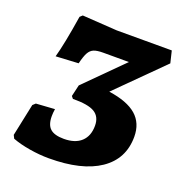

<svg xmlns="http://www.w3.org/2000/svg" viewBox="-122 -760 828 878"><g transform="rotate(20 292.0 -321.5)"><path d="M544 -214Q544 -106 457 -47Q370 12 210 12Q165 12 116.5 4Q68 -4 31 -18L23 -34L56 -191L69 -203L160 -209Q157 -190 157 -174Q157 -132 177.5 -113.5Q198 -95 244 -95Q299 -95 328.5 -122.5Q358 -150 358 -200Q358 -244 326.5 -263Q295 -282 221 -281L212 -292L225 -348L404 -527H279Q249 -527 233.5 -520.5Q218 -514 208.5 -497Q199 -480 190 -443L80 -437Q99 -504 121 -644L133 -655L302 -644H570L584 -586L366 -369Q457 -356 500.5 -318Q544 -280 544 -214Z"/></g></svg>

Font: Alegreya ExtraBold
Style: Italic
Weight: 800
Italic angle: -7°
Designer: Juan Pablo del Peral
Foundry: Huerta Tipografica
Version: Version 2.007; ttfautohint (v1.6)